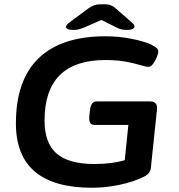

<svg xmlns="http://www.w3.org/2000/svg" viewBox="-20 -878 845 905"><path d="M414 7Q55 7 55 -296Q55 -501 162.5 -604Q270 -707 476 -707Q540 -707 600.5 -695Q661 -683 694 -667Q712 -658 719 -651Q726 -644 726 -636Q726 -626 719 -608.5Q712 -591 701.5 -577Q691 -563 680 -563Q668 -563 642 -571Q616 -579 575 -587Q534 -595 477 -595Q190 -595 190 -310Q190 -204 246.5 -154.5Q303 -105 425 -105Q508 -105 568 -123L585 -289H424Q397 -289 401 -332L404 -357Q408 -400 435 -400H688Q723 -400 720 -363L691 -86Q688 -60 660 -46Q611 -21 544 -7Q477 7 414 7ZM326 -737Q305 -737 298 -741.5Q291 -746 291 -751Q291 -761 311 -775L396 -838Q412 -849 425 -853.5Q438 -858 464 -858Q491 -858 503 -853Q515 -848 527 -837L598 -775Q609 -766 611.5 -761Q614 -756 614 -752Q614 -747 606 -742Q598 -737 577 -737Q552 -737 534 -746L458 -784L376 -748Q361 -742 350.5 -739.5Q340 -737 326 -737Z"/></svg>

Font: Asap Expanded Expanded SemiBold
Style: Italic
Weight: 600
Width: 7
Italic angle: -6°
Designer: Pablo Cosgaya
Foundry: Omnibus-Type
Version: Version 3.001; ttfautohint (v1.8.4.7-5d5b)